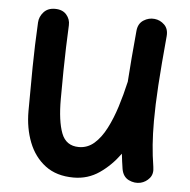

<svg xmlns="http://www.w3.org/2000/svg" viewBox="-47 -589 682 690"><g transform="rotate(5 294.5 -244.0)"><path d="M532.2 -480Q522.5 -375.5 517.8 -302.2Q513.2 -229 513.2 -172.9Q513.2 -126.5 516.1 -87.4Q519 -48.3 525.4 -8.8Q529.8 16.6 516.8 32Q503.9 47.4 484.9 52.2Q463.4 57.1 442.1 46.9Q420.9 36.6 416 8.8Q411.6 -19 408.7 -45.9Q377 -2 335.7 26.4Q294.4 54.7 243.2 54.7Q181.2 54.7 140.9 24.2Q100.6 -6.3 80.8 -57.1Q61 -107.9 61 -169.4Q61 -247.1 62 -327.1Q63 -407.2 67.4 -489.3Q68.4 -510.3 83.3 -526.9Q98.1 -543.5 124 -543.5Q151.4 -543.5 165.5 -527.1Q179.7 -510.7 178.7 -489.3Q176.8 -448.2 175.5 -408.7Q174.3 -369.1 173.6 -324.5Q172.9 -279.8 172.9 -222.2Q172.9 -143.1 189.5 -99.6Q206.1 -56.2 252.4 -56.2Q283.7 -56.2 307.9 -77.4Q332 -98.6 350.3 -134.3Q368.7 -169.9 382.6 -213.9Q396.5 -257.8 406.7 -303.2L407.2 -304.7Q409.7 -344.7 413.6 -390.6Q417.5 -436.5 422.4 -490.2Q424.8 -516.6 443.8 -528.8Q462.9 -541 483.9 -538.6Q503.9 -536.6 519.3 -521.7Q534.7 -506.8 532.2 -480Z"/></g></svg>

Font: Mikhak-FD SemiBold
Style: Regular
Weight: 600
Designer: Amin Abedi
Version: Version 3.2